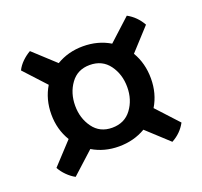

<svg xmlns="http://www.w3.org/2000/svg" viewBox="-91 -660 722 685"><g transform="rotate(-20 270.0 -317.0)"><path d="M86 -77.5Q70 -86 55.5 -100.5Q41 -115 32.5 -131L108.5 -213Q80.5 -259 80.5 -316Q80.5 -373.5 108 -419L32.5 -501Q40.5 -517.5 55.2 -531.8Q70 -546 86 -555L168 -479.5Q213 -506.5 269 -506.5Q326 -506.5 371 -479.5L454 -555.5Q488 -537 507.5 -502L431.5 -419Q458.5 -373.5 458.5 -316Q458.5 -258.5 431 -213L507 -130.5Q488.5 -96 453 -77L370.5 -153Q325.5 -126.5 269 -126.5Q213.5 -126.5 169 -153ZM269 -197.5Q316.5 -197.5 342.5 -232.8Q368.5 -268 368.5 -316Q368.5 -364.5 342.5 -400Q316.5 -435.5 269 -435.5Q222.5 -435.5 196.8 -400Q171 -364.5 171 -316Q171 -268.5 196.8 -233Q222.5 -197.5 269 -197.5Z"/></g></svg>

Font: Signika Negative SC
Style: Regular
Weight: 400
Designer: Anna Giedryś
Foundry: Anna Giedryś
Version: Version 2.000; ttfautohint (v1.8.3) -l 8 -r 50 -G 200 -x 9 -